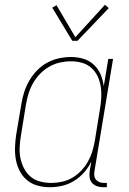

<svg xmlns="http://www.w3.org/2000/svg" viewBox="-20 -777 540 805"><path d="M189 8Q162 8 137 1Q112 -6 93 -22Q74 -38 62.5 -60.5Q51 -83 46.5 -108Q42 -133 43 -160Q44 -187 48 -213L70 -343Q74 -368 82 -392.5Q90 -417 103.5 -440Q117 -463 136 -482.5Q155 -502 178.5 -514.5Q202 -527 227 -532.5Q252 -538 278 -538Q305 -538 330 -530.5Q355 -523 373.5 -505.5Q392 -488 402 -464.5Q412 -441 415 -415L434 -530H454L376 -59Q374 -49 375.5 -39.5Q377 -30 383 -23Q389 -16 398 -13Q407 -10 417 -10H428V8H414Q400 8 387.5 4Q375 0 366.5 -9.5Q358 -19 356 -32Q354 -45 356 -59L363 -100Q351 -75 332.5 -54Q314 -33 290.5 -18.5Q267 -4 240.5 2Q214 8 189 8ZM195 -10Q217 -10 240 -15Q263 -20 283.5 -32Q304 -44 321 -62Q338 -80 349.5 -101Q361 -122 367.5 -144Q374 -166 378 -189L399 -319Q403 -342 404.5 -366Q406 -390 402.5 -413Q399 -436 389.5 -456.5Q380 -477 363.5 -492Q347 -507 324.5 -513.5Q302 -520 278 -520Q255 -520 232 -515Q209 -510 187.5 -498Q166 -486 148.5 -468Q131 -450 119 -429Q107 -408 100 -385.5Q93 -363 89 -340L68 -210Q64 -186 62.5 -162Q61 -138 65.5 -115Q70 -92 80.5 -71.5Q91 -51 108 -36.5Q125 -22 148 -16Q171 -10 195 -10ZM305 -606H283L199 -745L217 -755L296 -621L420 -757L436 -743Z"/></svg>

Font: Iosevka Slab Thin
Style: Italic
Weight: 100
Italic angle: -9°
Monospace: yes
Designer: Belleve Invis
Foundry: Belleve Invis
Version: Version 11.1.1; ttfautohint (v1.8.3)